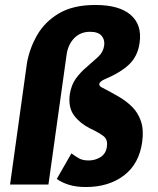

<svg xmlns="http://www.w3.org/2000/svg" viewBox="-20 -743 636 773"><path d="M325.5 10Q286 10 257 0.8Q228 -8.5 208.5 -22.5L267.5 -125.5Q279.5 -116.5 295.5 -106.8Q311.5 -97 336.5 -97Q364 -97 385.5 -111Q407 -125 410.5 -153.5Q414.5 -182 395.5 -196Q376.5 -210 341.5 -226.5Q302.5 -246 278.2 -278.2Q254 -310.5 261 -363.5Q267 -401.5 286 -427.5Q305 -453.5 330 -474Q354.5 -495 375.2 -514.2Q396 -533.5 399.5 -560.5Q402.5 -583.5 388.8 -599.2Q375 -615 342.5 -615Q303.5 -615 278.5 -589Q253.5 -563 248 -522L175 0H20.5L88.5 -489Q99 -548.5 129.8 -602Q160.5 -655.5 217.5 -689.2Q274.5 -723 364 -723Q460 -723 506.2 -683Q552.5 -643 542 -570.5Q535 -518 500.8 -484.5Q466.5 -451 397.5 -422Q381.5 -414 379.5 -405Q379 -395 394 -389Q426.5 -372 457.8 -354Q489 -336 512.8 -312Q536.5 -288 547.8 -254Q559 -220 552.5 -171.5Q540 -82.5 478.5 -36.2Q417 10 325.5 10Z"/></svg>

Font: Public Sans ExtraBold
Style: Italic
Weight: 800
Italic angle: -8°
Designer: The Public Sans project authors (U.S. Web Design System). Libre Franklin designed by Pablo Impallari and Rodrigo Fuenzal
Version: Version 1.007; ttfautohint (v1.8.1) -l 8 -r 50 -G 200 -x 14 